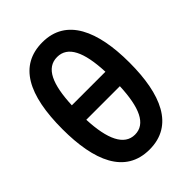

<svg xmlns="http://www.w3.org/2000/svg" viewBox="-215 -823 930 930"><g transform="rotate(-45 250.0 -358.5)"><path d="M250 9C416 9 479 -141 479 -358C479 -575 414 -726 250 -726C91 -726 21 -594 21 -359C21 -143 83 9 250 9ZM250 -625C323 -625 359 -551 365 -409H135C141 -547 174 -625 250 -625ZM251 -92C178 -92 141 -171 135 -310H365C359 -170 325 -92 251 -92Z"/></g></svg>

Font: Noto Sans Mono ExtraCondensed SemiBold
Style: Regular
Weight: 600
Width: 2
Designer: Monotype Design Team
Foundry: Monotype Imaging Inc.
Version: Version 2.014